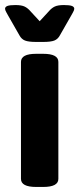

<svg xmlns="http://www.w3.org/2000/svg" viewBox="-24 -738 314 760"><path d="M59 -30V-493Q59 -525 119 -525H147Q207 -525 207 -493V-30Q207 2 147 2H119Q59 2 59 -30ZM53 -598 9 -675Q8 -677 2 -687.5Q-4 -698 -4 -703Q-4 -711 5.5 -714.5Q15 -718 37 -718Q61 -718 73.5 -712Q86 -706 97 -693L133 -654L169 -693Q180 -706 192.5 -712Q205 -718 229 -718Q251 -718 260.5 -714.5Q270 -711 270 -703Q270 -698 264 -687.5Q258 -677 257 -675L213 -598Q205 -583 191 -577.5Q177 -572 147 -572H119Q89 -572 75 -577.5Q61 -583 53 -598Z"/></svg>

Font: Asap-Bold
Style: Bold
Weight: 700
Designer: Pablo Cosgaya
Foundry: Omnibus-Type
Version: Version 2.000; ttfautohint (v1.8)